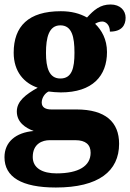

<svg xmlns="http://www.w3.org/2000/svg" viewBox="-27 -600 580 856"><path d="M222 236C413 236 504 163 504 41C504 -56 443 -112 314 -112H202C178 -112 159 -120 159 -143C159 -165 175 -186 190 -192C201 -190 231 -188 244 -188C386 -188 450 -262 450 -368C450 -425 426 -466 397 -494C405 -499 416 -504 429 -504C443 -504 463 -491 463 -459C516 -459 533 -488 533 -521C533 -553 509 -580 466 -580C420 -580 392 -556 361 -522C328 -540 292 -550 244 -550C100 -550 34 -483 34 -365C34 -280 81 -229 141 -209C86 -178 48 -148 48 -103C48 -55 86 -30 123 -16C43 -9 -7 33 -7 101C-7 189 69 236 222 236ZM242 -250C192 -250 178 -298 178 -364C178 -433 191 -487 242 -487C294 -487 305 -435 305 -365C305 -297 294 -250 242 -250ZM225 173C163 173 119 150 119 100C119 40 163 25 194 25H309C355 25 377 45 377 81C377 140 324 173 225 173Z"/></svg>

Font: Noto Serif Tamil SemiCondensed ExtraBold
Style: Regular
Weight: 800
Width: 4
Designer: Indian Type Foundry, Tom Grace, and the Monotype Design Team
Foundry: Monotype Imaging Inc.
Version: Version 2.004